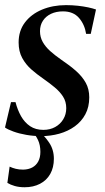

<svg xmlns="http://www.w3.org/2000/svg" viewBox="-22 -534 420 768"><path d="M341 -398.5H322.5Q316.5 -436.5 293.8 -462.5Q271 -488.5 230 -488.5Q203 -488.5 182.2 -478.8Q161.5 -469 149.8 -451.2Q138 -433.5 138 -409Q138 -385.5 149 -366Q160 -346.5 179 -329.5Q198 -312.5 222.5 -295.5Q257.5 -272 282.5 -249.8Q307.5 -227.5 321.2 -202.5Q335 -177.5 335 -144.5Q335 -106 319.5 -77Q304 -48 277 -28.5Q250 -9 215.2 0.8Q180.5 10.5 142 10.5Q112.5 10.5 83.5 5.5Q54.5 0.5 31.8 -7.8Q9 -16 -2 -24L22 -125.5H40Q48 -94.5 62.2 -69.2Q76.5 -44 98.5 -29.2Q120.5 -14.5 151.5 -14.5Q178 -14.5 198.5 -25.8Q219 -37 231 -56.8Q243 -76.5 243 -101.5Q243 -127.5 230.2 -147.5Q217.5 -167.5 196.2 -185Q175 -202.5 150 -220Q126 -236.5 103.5 -256.2Q81 -276 66.8 -302.2Q52.5 -328.5 52.5 -364Q52.5 -411 77.8 -444.2Q103 -477.5 146 -495.5Q189 -513.5 242 -513.5Q266.5 -513.5 289.2 -511Q312 -508.5 330.8 -504.5Q349.5 -500.5 362 -496ZM76.5 215Q54.5 215 37 210Q19.5 205 7.5 197.5L16.5 132.5Q28 138 41 141.2Q54 144.5 71 144.5Q92 144 107.2 135.8Q122.5 127.5 131 111.8Q139.5 96 139.5 73.5Q139.5 46 130 26Q120.5 6 104 -12.5L126 -14L131 -12.5Q156.5 9.5 175 37.2Q193.5 65 193.5 101Q193.5 136 179 161.8Q164.5 187.5 138 201.2Q111.5 215 76.5 215Z"/></svg>

Font: Merriweather 144pt
Style: Italic
Weight: 400
Italic angle: -7.8°
Version: Version 2.101